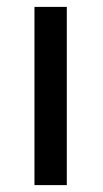

<svg xmlns="http://www.w3.org/2000/svg" viewBox="-20 -537 298 557"><path d="M173.8 0H80V-517H173.8Z"/></svg>

Font: Public Sans VF
Style: Regular
Weight: 400
Designer: Pablo Impallari, Rodrigo Fuenzalida (Modified by Dan O. Williams and USWDS)
Version: Version 1.003